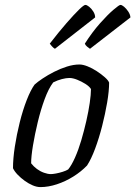

<svg xmlns="http://www.w3.org/2000/svg" viewBox="-20 -763 552 783"><path d="M145 0Q130 0 113.5 -7Q97 -14 81 -25.5Q65 -37 52 -50.5Q39 -64 33 -77Q33 -116 40.5 -165Q48 -214 60.5 -264Q73 -314 89 -355Q105 -396 121 -418Q133 -429 154 -443Q175 -457 200.5 -470Q226 -483 253 -491.5Q280 -500 304 -500Q318 -500 337 -492.5Q356 -485 375 -472.5Q394 -460 408 -447.5Q422 -435 425 -426Q425 -392 417 -345Q409 -298 396.5 -249Q384 -200 368 -157Q352 -114 335 -88Q311 -63 279 -43Q247 -23 212 -11.5Q177 0 145 0ZM187 -53Q195 -53 208.5 -55.5Q222 -58 236 -62.5Q250 -67 258 -72Q272 -89 286 -120.5Q300 -152 311.5 -191Q323 -230 332 -269.5Q341 -309 346 -343.5Q351 -378 351 -400Q344 -411 328 -421Q312 -431 294.5 -438Q277 -445 263 -445Q250 -445 232.5 -440.5Q215 -436 197 -427Q178 -402 162 -358.5Q146 -315 134 -265Q122 -215 114.5 -170Q107 -125 107 -97Q117 -84 130.5 -74Q144 -64 159.5 -58.5Q175 -53 187 -53ZM347 -564Q342 -567 335 -573Q328 -579 326 -585Q356 -632 387.5 -667.5Q419 -703 442.5 -723Q466 -743 471 -743Q477 -743 486 -735.5Q495 -728 503 -716Q511 -704 512 -692ZM204 -564Q197 -568 191 -575Q185 -582 183 -585Q220 -633 251 -668.5Q282 -704 302 -723.5Q322 -743 328 -743Q334 -743 343.5 -735.5Q353 -728 360.5 -716Q368 -704 368 -692Z"/></svg>

Font: Texturina 12pt ExtraLight
Style: Italic
Weight: 250
Italic angle: -11°
Designer: Guillermo Torres Carreño
Foundry: Omnibus-Type
Version: Version 1.002